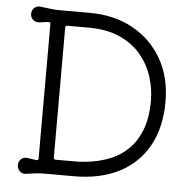

<svg xmlns="http://www.w3.org/2000/svg" viewBox="-52 -776 842 841"><g transform="rotate(5 368.5 -356.0)"><path d="M92 11Q77 13 65.5 2.5Q54 -8 54 -24Q54 -41 65.5 -51Q77 -61 92 -59L132 -53H134Q142 -53 142 -62V-652Q142 -660 135 -660Q123 -660 110.5 -657.5Q98 -655 87 -655Q74 -655 64 -665Q54 -675 54 -689Q54 -706 65.5 -716Q77 -726 92 -724Q112 -722 134 -719Q156 -716 176 -716H309Q418 -716 500 -670.5Q582 -625 628 -544.5Q674 -464 674 -357Q674 -244 629.5 -163.5Q585 -83 502 -40Q419 3 303 3H170Q151 3 130.5 5.5Q110 8 92 11ZM217 -62H303Q337 -62 378 -68.5Q419 -75 460 -92Q501 -109 535 -142Q569 -175 589.5 -227.5Q610 -280 610 -357Q610 -407 594 -459Q578 -511 542.5 -554.5Q507 -598 449.5 -624.5Q392 -651 309 -651H217Q208 -651 208 -642V-71Q208 -62 217 -62Z"/></g></svg>

Font: Kiwi Maru Light
Style: Regular
Weight: 300
Designer: Hiroki-Chan
Version: Version 1.100